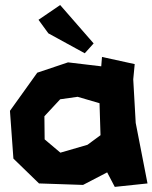

<svg xmlns="http://www.w3.org/2000/svg" viewBox="-20 -728 605 762"><path d="M218.8 -334 288.1 -343.8 375 -318.4 378.9 -191.4 327.1 -153.3 219.7 -122.1 157.2 -174.8 156.2 -266.6ZM381.8 -464.8 250 -480.5 127.9 -439.5 19.5 -288.1 33.2 -98.6 134.8 0 309.6 5.9 405.3 -43.9 435.5 13.7 565.4 0 518.6 -240.2 508.8 -413.1 514.6 -473.6 384.8 -502ZM132.8 -649.4 171.9 -595.7 316.4 -516.6 351.6 -555.7 218.8 -708Z"/></svg>

Font: MaokenAssortedSans-Lite
Style: Lite
Weight: 400
Version: Version 1.400